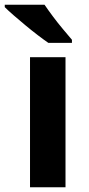

<svg xmlns="http://www.w3.org/2000/svg" viewBox="-48 -786 373 806"><path d="M227 0H78V-546H227ZM139 -766Q154 -744 174.5 -716.5Q195 -689 216.5 -663.5Q238 -638 254 -619V-606H155Q136 -619 110.5 -638.5Q85 -658 58.5 -680Q32 -702 9 -722Q-14 -742 -28 -756V-766Z"/></svg>

Font: Noto Sans Hanifi Rohingya
Style: Bold
Weight: 700
Designer: Monotype Design Team and DaltonMaag
Foundry: Google LLC
Version: Version 2.102; ttfautohint (v1.8.4.7-5d5b)